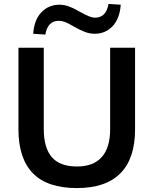

<svg xmlns="http://www.w3.org/2000/svg" viewBox="-20 -948 780 978"><path d="M372 10Q221 10 147.5 -65.5Q74 -141 74 -289V-705H203V-290Q203 -196 243.5 -148Q284 -100 372 -100Q456 -100 498.5 -148Q541 -196 541 -290V-705H668V-289Q668 -141 593.5 -65.5Q519 10 372 10ZM211 -772 149 -776Q154 -847 191 -885.5Q228 -924 283 -924Q306 -924 330 -915.5Q354 -907 387 -888Q416 -872 433 -865Q450 -858 464 -858Q493 -858 510 -876Q527 -894 533 -928L595 -924Q590 -853 553.5 -814.5Q517 -776 462 -776Q438 -776 413.5 -785Q389 -794 354 -814Q327 -830 311 -836Q295 -842 280 -842Q251 -842 234 -824.5Q217 -807 211 -772Z"/></svg>

Font: Mulish ExtraLight
Style: Regular
Weight: 200
Designer: Vernon Adams
Foundry: Vernon Adams
Version: Version 3.603